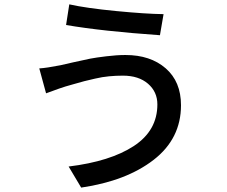

<svg xmlns="http://www.w3.org/2000/svg" viewBox="-20 -811 1040 881"><path d="M702.1 -332Q702.1 -389.6 659.2 -426.8Q616.2 -463.9 543.9 -463.9Q511.7 -463.9 480.5 -460.9Q449.2 -458 416 -450.2Q382.8 -442.4 366.7 -438.5Q350.6 -434.6 315.9 -424.3Q281.2 -414.1 280.3 -414.1Q265.6 -410.2 191.4 -382.8L160.2 -497.1Q193.4 -499 257.8 -511.7Q261.7 -512.7 315.4 -524.9Q369.1 -537.1 394.5 -542Q419.9 -546.9 467.8 -552.7Q515.6 -558.6 555.7 -558.6Q669.9 -558.6 740.2 -497.6Q810.5 -436.5 810.5 -328.1Q810.5 -174.8 685.1 -77.6Q559.6 19.5 352.5 49.8L294.9 -46.9Q486.3 -70.3 594.2 -141.1Q702.1 -211.9 702.1 -332ZM283.2 -696.3 297.9 -791Q377 -773.4 513.2 -760.3Q649.4 -747.1 730.5 -746.1L713.9 -649.4Q447.3 -668 283.2 -696.3Z"/></svg>

Font: Gen Shin Gothic Medium
Style: Regular
Weight: 500
Designer: [Source Han Sans]
Ryoko NISHIZUKA  (kana & ideographs); Paul D. Hunt (Latin, Greek & Cyrillic); Wenlong ZHANG  (bopomofo
Version: Version 1.002.20150607